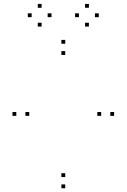

<svg xmlns="http://www.w3.org/2000/svg" viewBox="-20 -960 660 1001"><path d="M320 -732V-752H300V-732ZM65 -356V-376H45V-356ZM320 21.5V1.5H300V21.5ZM575 -356V-376H555V-356ZM320 -37V-57H300V-37ZM132.5 -356V-376H112.5V-356ZM320 -673.5V-693.5H300V-673.5ZM507.5 -356V-376H487.5V-356ZM248.5 -870.5V-890.5H228.5V-870.5ZM197 -919.5V-939.5H177V-919.5ZM145 -870.5V-890.5H125V-870.5ZM197 -821.5V-841.5H177V-821.5ZM495 -870.5V-890.5H475V-870.5ZM443.5 -919.5V-939.5H423.5V-919.5ZM391.5 -870.5V-890.5H371.5V-870.5ZM443.5 -821.5V-841.5H423.5V-821.5Z"/></svg>

Font: Monaspace Neon Dots Var
Style: Regular
Weight: 400
Designer: Riley Cran and the Lettermatic Team
Version: Version 1.100 (Monaspace Neon Dots)